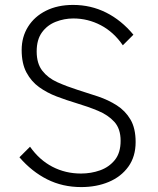

<svg xmlns="http://www.w3.org/2000/svg" viewBox="-20 -740 640 780"><path d="M102 -144Q140 -90 193 -62.5Q246 -35 309 -35Q350 -35 386.5 -48Q423 -61 446.5 -90Q470 -119 470 -168Q470 -217 444.5 -245Q419 -273 378 -290Q337 -307 290 -321Q250 -333 210.5 -348Q171 -363 139 -386Q107 -409 87.5 -445.5Q68 -482 68 -537Q68 -590 94 -631.5Q120 -673 167 -696.5Q214 -720 277 -720Q349 -720 411 -689Q473 -658 522 -599L479 -556Q442 -610 389.5 -637.5Q337 -665 278 -665Q241 -665 206.5 -651.5Q172 -638 150.5 -608.5Q129 -579 129 -531Q129 -482 152 -452.5Q175 -423 213 -406Q251 -389 295 -375Q337 -362 378.5 -348Q420 -334 454.5 -312Q489 -290 510 -254.5Q531 -219 531 -163Q531 -104 501.5 -63Q472 -22 422 -1Q372 20 310 20Q234 20 171.5 -11.5Q109 -43 59 -101Z"/></svg>

Font: Moderustic Light
Style: Regular
Weight: 300
Designer: Tural Alisoy
Foundry: TAFT Foundry
Version: Version 2.120